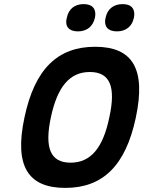

<svg xmlns="http://www.w3.org/2000/svg" viewBox="-20 -907 699 936"><path d="M298 9C116 9 49 -98 99 -333C149 -572 262 -679 444 -679C626 -679 693 -572 642 -333C592 -98 480 9 298 9ZM228 -335C196 -185 226 -114 324 -114C422 -114 482 -185 513 -335C546 -485 516 -556 418 -556C320 -556 260 -485 228 -335ZM305 -818C296 -779 315 -754 360 -754C404 -754 433 -779 442 -818L443 -821C451 -862 432 -887 388 -887C343 -887 314 -862 306 -821ZM494 -818C486 -779 505 -754 550 -754C594 -754 624 -779 632 -818L633 -821C641 -862 622 -887 578 -887C533 -887 503 -862 495 -821Z"/></svg>

Font: LT Wave Mono Bold
Style: Italic
Weight: 700
Designer: Daniel Lyons
Version: Version 2.5 (Glyphs App)